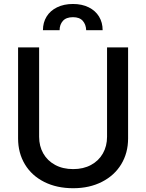

<svg xmlns="http://www.w3.org/2000/svg" viewBox="-20 -949 746 980"><path d="M633.8 -707V-242.2Q633.8 -168.5 598.9 -110.8Q564 -53.2 500.2 -20.8Q436.5 11.7 353.5 11.7Q269.5 11.7 205.6 -20.5Q141.6 -52.7 106.9 -110.6Q72.3 -168.5 72.3 -242.2V-707H179.7V-251Q179.7 -203.1 200.9 -165.8Q222.2 -128.4 261.5 -107.2Q300.8 -85.9 353.5 -85.9Q405.8 -85.9 444.8 -107.2Q483.9 -128.4 505.1 -165.8Q526.4 -203.1 526.4 -251V-707ZM352.5 -928.7Q398.4 -928.7 432.9 -911.6Q467.3 -894.5 485.6 -864.3Q503.9 -834 503.9 -794.9H419.9Q418.9 -823.7 402.6 -842.5Q386.2 -861.3 352.5 -861.3Q317.9 -861.3 301 -842.3Q284.2 -823.2 284.2 -794.9H199.2Q199.2 -834 217.8 -864.3Q236.3 -894.5 271.2 -911.6Q306.2 -928.7 352.5 -928.7Z"/></svg>

Font: Pretendard Medium
Style: Regular
Weight: 500
Designer: Base glyphs from Inter by Rasmus Andersson; Hangeul glyphs from Noto Sans CJK(Source Han Sans) by Jang Soo-young and Kan
Foundry: Kil Hyung-jin
Version: Version 1.309